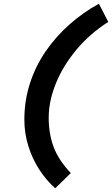

<svg xmlns="http://www.w3.org/2000/svg" viewBox="-20 -815 600 1025"><path d="M275 190Q228 149 190.5 91.5Q153 34 131.5 -34.5Q110 -103 110 -176Q110 -278 140 -370.5Q170 -463 224.5 -542Q279 -621 351.5 -685Q424 -749 508 -795L558 -698Q459 -635 387.5 -549Q316 -463 278 -369Q240 -275 240 -186Q240 -101 266 -31Q292 39 358 109Z"/></svg>

Font: Ubuntu Sans Mono
Style: Bold Italic
Weight: 700
Italic angle: -13.5°
Monospace: yes
Designer: Dalton Maag Ltd
Foundry: Dalton Maag Ltd
Version: Version 1.006